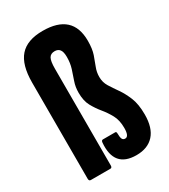

<svg xmlns="http://www.w3.org/2000/svg" viewBox="-173 -773 760 863"><g transform="rotate(-30 206.5 -341.5)"><path d="M277 6Q161 6 172 -120Q173 -131 181 -131H245Q251 -131 251 -121Q251 -102 255 -93Q259 -84 270 -84Q290 -84 290 -128Q290 -168 275 -195.5Q260 -223 240.5 -246.5Q221 -270 206 -297.5Q191 -325 191 -367Q191 -397 200 -422.5Q209 -448 217.5 -474.5Q226 -501 226 -533Q226 -560 217 -571.5Q208 -583 191 -583Q170 -583 161.5 -568Q153 -553 153 -514V-12Q153 0 144 0H43Q33 0 33 -12V-511Q33 -603 71 -646Q109 -689 190 -689Q344 -689 344 -549Q344 -507 334.5 -479.5Q325 -452 316 -429.5Q307 -407 307 -382Q307 -354 321 -331.5Q335 -309 353 -283.5Q371 -258 385.5 -223Q400 -188 400 -134Q400 -65 368 -29.5Q336 6 277 6Z"/></g></svg>

Font: Sofia Sans Extra Condensed ExtraBold
Style: Regular
Weight: 800
Designer: Botio Nikoltchev, Ani Petrova
Foundry: lettersoup
Version: Version 4.101; ttfautohint (v1.8.4.7-5d5b)